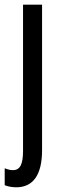

<svg xmlns="http://www.w3.org/2000/svg" viewBox="-33 -557 264 817"><path d="M36 240C108 240 146 187 146 82V-537H65V85C65 141 53 167 22 167C11 167 -1 164 -13 159V231C-2 236 18 240 36 240Z"/></svg>

Font: Noto Sans Telugu ExtraCondensed
Style: Regular
Weight: 400
Width: 2
Designer: Jelle Bosma - Monotype Design Team
Foundry: Monotype Imaging Inc.
Version: Version 2.005